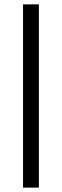

<svg xmlns="http://www.w3.org/2000/svg" viewBox="-20 -731 284 883"><path d="M158.7 -710.9V131.8H85.9V-710.9Z"/></svg>

Font: RobotoDEMO
Style: Regular
Weight: 400
Designer: Christian Robertson
Foundry: Google
Version: Version 2.136